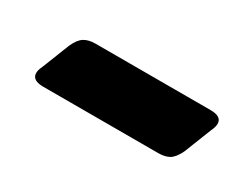

<svg xmlns="http://www.w3.org/2000/svg" viewBox="-30 -444 439 342"><g transform="rotate(30 189.5 -272.5)"><path d="M336.5 -329Q370.5 -329 354.5 -296.5L333 -242Q325.5 -226.5 316.8 -221.2Q308 -216 294 -216H57.5Q41 -216 36.2 -224Q31.5 -232 39.5 -248L61 -302.5Q68 -318 77 -323.5Q86 -329 99.5 -329Z"/></g></svg>

Font: Fraunces ExtraBold
Style: Italic
Weight: 800
Italic angle: -16°
Version: Version 1.000;[b76b70a41]